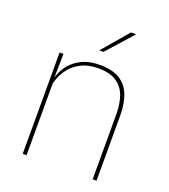

<svg xmlns="http://www.w3.org/2000/svg" viewBox="-127 -772 761 864"><g transform="rotate(20 254.0 -340.0)"><path d="M416 0V-310Q416 -363 401.8 -400.5Q387.5 -438 355.5 -458.2Q323.5 -478.5 270 -478.5Q220.5 -478.5 183.8 -458.8Q147 -439 125 -404.2Q103 -369.5 96 -325L87 -344H92.5Q97 -385 118.8 -419.2Q140.5 -453.5 179 -474.2Q217.5 -495 271 -495Q331.5 -495 367.2 -472.8Q403 -450.5 418.8 -409.2Q434.5 -368 434.5 -311V0ZM81 0V-485.5H99.5L97.5 -358.5H99.5V0ZM352 -680H376V-679L265.5 -555.5H246V-556Z"/></g></svg>

Font: Anek Latin Thin
Style: Regular
Weight: 250
Designer: Yesha Goshar
Foundry: Ek Type
Version: Version 1.003